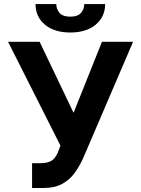

<svg xmlns="http://www.w3.org/2000/svg" viewBox="-20 -938 711 968"><path d="M141.7 9.9V-115.1H181.1Q225.1 -115.1 245 -131.4Q264.9 -147.7 275.9 -180L284.8 -203.8L20.6 -727.3H179.7L350.9 -369.3L494 -727.3H650.9L400.2 -142.8Q382.1 -102.3 357.4 -67.5Q332.7 -32.7 294.4 -11.4Q256 9.9 196.4 9.9ZM404.8 -917.6H510.3Q509.9 -853.3 462.5 -813.7Q415.1 -774.1 334.5 -774.1Q253.9 -774.1 206.5 -813.7Q159.1 -853.3 159.1 -917.6H263.8Q263.5 -893.1 279.7 -873.6Q295.8 -854 334.5 -854Q372.5 -854 388.7 -873.4Q404.8 -892.8 404.8 -917.6Z"/></svg>

Font: Inter Zeller
Style: Bold
Weight: 700
Designer: Rasmus Andersson; Joe Bland
Foundry: zeller
Version: Version 3.015;git-dec3a8cb1